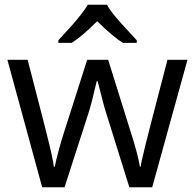

<svg xmlns="http://www.w3.org/2000/svg" viewBox="-20 -786 818 806"><path d="M281 -606Q324 -633 388 -697Q455 -631 496 -606H554V-617Q544 -627 530 -643Q478 -699 467 -713Q441 -744 429 -766H348Q338 -747 312 -715Q283 -679 225 -617V-606ZM767 -535H683Q587 -168 582 -141Q572 -102 571 -87H567Q559 -138 530 -228L434 -535H346L248 -228Q239 -201 227 -157Q215 -113 210 -86H206Q203 -118 175 -228L158 -295Q146 -343 96 -535H11L157 0H251L352 -313Q365 -354 386 -445H390Q418 -333 425 -314L523 0H619Z"/></svg>

Font: OpenSansMMV
Style: Regular
Weight: 400
Designer: Steve Matteson
Foundry: Ascender Corporation
Version: Version 4.000